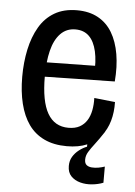

<svg xmlns="http://www.w3.org/2000/svg" viewBox="-51 -573 540 769"><g transform="rotate(5 219.0 -189.0)"><path d="M393 145Q373 153 348 155.5Q323 158 300.5 152Q278 146 263.5 131Q249 116 249 90Q249 69 258.5 53Q268 37 283.5 25Q299 13 315 7L316 -49L381 -68L382 -59Q361 -27 345.5 -7Q330 13 321 28Q312 43 312 59Q312 74 320 80.5Q328 87 341 88Q354 89 368 86.5Q382 84 393 80ZM234 12Q181 12 142.5 -6.5Q104 -25 80 -59Q56 -93 44 -141.5Q32 -190 32 -250Q32 -308 43 -359.5Q54 -411 77 -450.5Q100 -490 137.5 -512Q175 -534 228 -534Q277 -534 312.5 -514.5Q348 -495 369.5 -459Q391 -423 399.5 -373Q408 -323 403 -263L91 -257V-315L339 -319L318 -281Q322 -337 313 -376.5Q304 -416 283 -436.5Q262 -457 228 -457Q192 -457 168 -432Q144 -407 133 -362.5Q122 -318 122 -259Q122 -159 150 -110.5Q178 -62 234 -62Q261 -62 279 -72Q297 -82 308 -99.5Q319 -117 323.5 -140.5Q328 -164 327 -190L411 -181Q412 -140 402 -105Q392 -70 370.5 -43.5Q349 -17 315 -2.5Q281 12 234 12Z"/></g></svg>

Font: Bricolage Grotesque 72pt SemiCondensed
Style: Regular
Weight: 400
Width: 4
Designer: Mathieu Triay
Foundry: Atelier Triay
Version: Version 1.001;gftools[0.9.33.dev8+g029e19f]